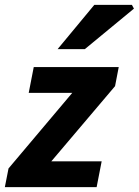

<svg xmlns="http://www.w3.org/2000/svg" viewBox="-30 -773 573 793"><path d="M-10 0 5.2 -77.3 268.4 -389.4H88.6L109.4 -496.1H460.4L445.2 -417.2L182 -106.7H389.9L369.1 0ZM207.9 -570 359.6 -753H514.7L523.2 -737.4L320.3 -570Z"/></svg>

Font: Source Sans 3
Style: Italic
Weight: 200
Italic angle: -11°
Designer: Paul D. Hunt
Foundry: Adobe
Version: Version 3.046;hotconv 1.0.118;makeotfexe 2.5.65603